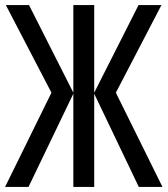

<svg xmlns="http://www.w3.org/2000/svg" viewBox="-23 -734 658 754"><path d="M179 -370 0 -714H91L265 -370V-714H347V-370L521 -714H611L432 -370L615 0H522L347 -366V0H265V-366L89 0H-3Z"/></svg>

Font: Noto Sans Display Condensed
Style: Regular
Weight: 400
Width: 3
Designer: Monotype Design Team
Foundry: Monotype Imaging Inc.
Version: Version 1.900